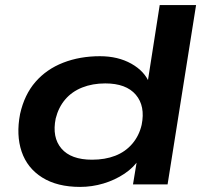

<svg xmlns="http://www.w3.org/2000/svg" viewBox="-20 -725 808 755"><path d="M295 10Q205 10 146 -27Q87 -64 65 -129Q43 -194 59 -277Q76 -353 119.5 -403Q163 -453 228.5 -478.5Q294 -504 373 -504Q444 -504 496.5 -474.5Q549 -445 568 -397L560 -398L608 -705H751L639 0H503L520 -103H530Q507 -67 469.5 -42Q432 -17 387 -3.5Q342 10 295 10ZM342 -97Q393 -97 433 -112.5Q473 -128 500 -159.5Q527 -191 537 -234Q552 -308 514 -352.5Q476 -397 394 -397Q344 -397 303.5 -381Q263 -365 236.5 -334Q210 -303 199 -259Q184 -185 221.5 -141Q259 -97 342 -97Z"/></svg>

Font: Nunito Sans 10pt Expanded
Style: Bold Italic
Weight: 700
Width: 7
Italic angle: -9°
Designer: Vernon Adams
Foundry: Vernon Adams
Version: Version 3.101;gftools[0.9.27]